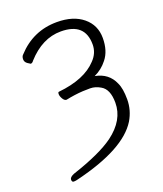

<svg xmlns="http://www.w3.org/2000/svg" viewBox="-157 -815 914 1079"><g transform="rotate(-20 300.0 -275.5)"><path d="M409 -355Q489 -340 519 -270Q536 -235 536 -170Q536 -105 502 -48Q419 86 122 158Q108 162 96.5 162Q85 162 85 147Q85 132 112 121Q282 65 363 6Q467 -71 467 -175Q467 -256 422 -281Q392 -299 361 -299Q339 -299 317 -298Q267 -295 215 -284Q203 -284 193.5 -300Q184 -316 184 -328.5Q184 -341 190 -341Q348 -357 421 -436Q459 -475 459 -526Q459 -656 315 -656Q204 -656 113 -555Q105 -543 95 -543Q94 -543 78.5 -553.5Q63 -564 63 -581Q63 -598 73 -607Q170 -713 312 -713Q410 -713 467.5 -665.5Q525 -618 525 -541Q525 -464 487 -417Q455 -376 409 -355Z"/></g></svg>

Font: LXGW WenKai
Style: Regular
Weight: 400
Designer: LXGW / Fontworks Inc.
Foundry: LXGW / Fontworks Inc.
Version: Version 1.520; June 14, 2025